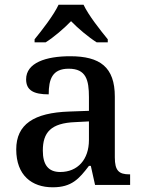

<svg xmlns="http://www.w3.org/2000/svg" viewBox="-20 -786 613 816"><path d="M127 -619V-606H174C209 -628 252 -665 282 -696C312 -665 356 -628 391 -606H438V-619C407 -657 356 -721 335 -766H229C208 -721 158 -657 127 -619ZM204 10C285 10 316 -26 358 -81H366L384 0H533V-45H530C485 -45 468 -61 468 -117V-375C468 -501 405 -547 278 -547C175 -547 91 -519 91 -449C91 -402 123 -385 187 -385C187 -449 202 -494 272 -494C346 -494 358 -446 358 -373V-315L275 -312C123 -307 49 -257 49 -151C49 -41 115 10 204 10ZM236 -55C185 -55 162 -86 162 -146C162 -223 196 -263 300 -267L358 -270V-191C358 -108 310 -55 236 -55Z"/></svg>

Font: Noto Serif Georgian Medium
Style: Regular
Weight: 500
Designer: Monotype Design Team, Akaki Razmadze
Foundry: Google LLC
Version: Version 2.003